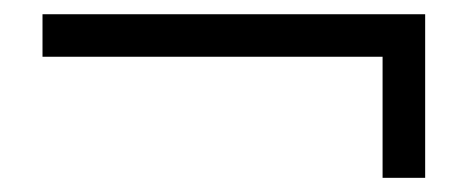

<svg xmlns="http://www.w3.org/2000/svg" viewBox="-20 -440 660 271"><path d="M520 -189V-359.9H40V-419.9H580.1V-189Z"/></svg>

Font: Charis SIL
Style: Regular
Weight: 400
Foundry: SIL International
Version: Version 4.112